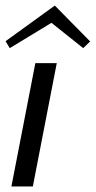

<svg xmlns="http://www.w3.org/2000/svg" viewBox="-22 -670 344 690"><path d="M-2 -522 13 -497 163 -588 277 -497 302 -521 175 -650ZM19 0H96L182 -443H105Z"/></svg>

Font: KpSans
Style: Italic
Weight: 400
Italic angle: -11°
Version: Version 0.66